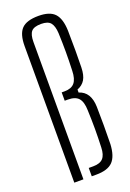

<svg xmlns="http://www.w3.org/2000/svg" viewBox="-153 -855 616 909"><g transform="rotate(-20 155.0 -400.0)"><path d="M279 -301Q280 -250 280 -206.5Q280 -163 279 -113Q276 -53 250.5 -26.5Q225 0 167 0H144V-42H167Q201 -42 216.5 -59Q232 -76 233 -113Q235 -163 235 -206.5Q235 -250 233 -300Q232 -343 215.5 -361.5Q199 -380 162 -380H146V-422H161Q195 -422 211 -441Q227 -460 228 -501Q230 -551 230 -595.5Q230 -640 228 -691Q226 -727 212.5 -743.5Q199 -760 165 -760Q129 -760 115.5 -744.5Q102 -729 102 -692V0H56V-688Q56 -748 81 -774Q106 -800 166 -800Q223 -800 247.5 -773.5Q272 -747 274 -687Q275 -628 275 -584.5Q275 -541 274 -501Q273 -462 260 -440.5Q247 -419 221 -409V-394Q277 -377 279 -301Z"/></g></svg>

Font: Big Shoulders Display Light
Style: Regular
Weight: 300
Designer: Patric King
Foundry: XO Type Co
Version: Version 1.000; ttfautohint (v1.8.2)